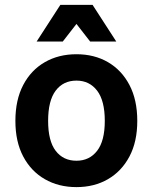

<svg xmlns="http://www.w3.org/2000/svg" viewBox="-20 -755 626 786"><path d="M43 -260Q43 -346 75 -407Q107 -468 163.5 -500.5Q220 -533 293 -533Q366 -533 422 -500.5Q478 -468 510 -407Q542 -346 542 -260Q542 -175 510 -114.5Q478 -54 422 -21.5Q366 11 293 11Q220 11 163.5 -21.5Q107 -54 75 -114.5Q43 -175 43 -260ZM177 -260Q177 -178 208 -137.5Q239 -97 293 -97Q346 -97 377.5 -137.5Q409 -178 409 -260Q409 -343 377.5 -384Q346 -425 293 -425Q239 -425 208 -384Q177 -343 177 -260ZM130 -585 227 -735H359L456 -585H349L293 -657L237 -585Z"/></svg>

Font: Radio Canada SemiBold
Style: Regular
Weight: 600
Designer: Charles Daoud, Etienne Aubert Bonn, Alexandre Saumier Demers, Jacques Le Bailly
Foundry: Radio-Canada
Version: Version 2.104; ttfautohint (v1.8.4.7-5d5b);gftools[0.9.28.de